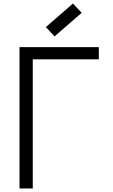

<svg xmlns="http://www.w3.org/2000/svg" viewBox="-20 -1067 640 1087"><path d="M90.5 0V-800H539.5V-731H113.5L165.5 -783V0ZM289 -861 239.5 -913.5 393 -1047 442.5 -994.5Z"/></svg>

Font: Victor Mono Thin
Style: Regular
Weight: 100
Monospace: yes
Designer: Rune Bjørnerås
Version: Version 1.561;gftools[0.9.30]